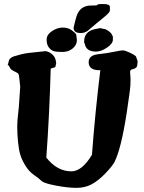

<svg xmlns="http://www.w3.org/2000/svg" viewBox="-20 -909 707 941"><path d="M488.8 -889.2Q518.6 -889.2 518.6 -874.6V-857.5Q518.6 -847.6 487.3 -822.7Q456.1 -797.7 410.6 -758.7Q396 -747.1 375.5 -747.1Q340.8 -747.1 340.8 -772.9Q340.8 -773.3 340.8 -773.7V-774Q346.7 -800.6 354.5 -827.6Q371.6 -881.9 425.8 -881.9Q425.8 -881.9 426.3 -881.9Q444.8 -881.9 453.1 -882.6Q458.5 -889.2 474.1 -889.2ZM356.9 -711.9Q356.9 -689.5 336.7 -671.9Q316.4 -654.3 285.2 -654.3Q253.9 -654.3 241.2 -659.2Q228.5 -664.1 218.5 -677.7Q208.5 -691.4 208.5 -715.1Q208.5 -738.8 234.6 -756.3Q260.7 -773.9 287.1 -773.9Q313.5 -773.9 331.1 -761.2Q348.6 -748.5 353.5 -740.2L356.9 -712.4ZM392.6 -697.3V-706.5Q392.6 -752.9 441.9 -765.6L473.1 -771.5L477.1 -769.5L499.5 -765.1V-764.2Q526.4 -751.5 532.2 -731H533.2V-714.4Q533.2 -695.3 504.9 -676Q476.6 -656.7 451.2 -656.2H450.2H449.7Q400.4 -656.2 395 -697.3ZM207 -136.7Q259.8 -69.3 330.1 -69.3Q381.8 -69.3 430.7 -150.4Q446.3 -358.9 471.7 -565.4L468.3 -564.9H467.3Q417 -564.9 414.6 -601.1V-604.5Q414.6 -638.2 461.2 -643.3Q507.8 -648.4 539.6 -655.3Q571.3 -662.1 581.8 -662.1Q592.3 -662.1 615.5 -651.4Q638.7 -640.6 646.5 -632.3L654.8 -607.9L651.9 -584.5Q646.5 -572.8 627.9 -569.3Q617.7 -567.4 617.7 -556.2V-555.7Q617.7 -546.4 619.1 -534.2Q620.1 -524.4 619.6 -512.7Q619.1 -503.9 619.1 -493.2Q618.2 -468.8 600.6 -353.5Q573.7 -180.2 541.5 -115.7Q531.2 -95.7 497.3 -60.1Q463.4 -24.4 430.2 -6.3Q397 11.7 354.7 11.7Q312.5 11.7 253.7 0.5Q194.8 -10.7 183.3 -22.5Q171.9 -34.2 147.2 -51Q122.6 -67.9 105.2 -95.9Q87.9 -124 80.1 -148.7Q72.3 -173.3 68.4 -212.6Q64.5 -252 64.5 -286.6Q64.5 -321.3 72.3 -383.8L79.1 -483.9Q73.7 -541 70.8 -546.1Q67.9 -551.3 51.3 -558.8Q34.7 -566.4 29.8 -575Q24.9 -583.5 22.5 -588.9H17.6L24.9 -615.7Q32.2 -627.9 49.8 -633.3Q86.9 -645 119.1 -649.4L201.7 -658.2H207.5L209.5 -656.7Q221.2 -654.8 235.8 -642.6Q250.5 -630.4 253.9 -609.4L255.4 -599.6L251 -580.1L228.5 -572.8Q222.7 -353 207 -136.7Z"/></svg>

Font: Drukaatie burti
Style: Bold
Weight: 700
Version: Version 0.14